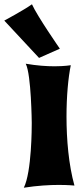

<svg xmlns="http://www.w3.org/2000/svg" viewBox="-94 -867 383 895"><path d="M253 -2C226 -99 216 -217 216 -324C216 -418 224 -505 236 -563C236 -563 207 -558 160 -558C124 -558 78 -561 26 -570C52 -519 54 -294 54 -294C54 -275 54 -66 17 8C81 -2 138 -5 180 -5C225 -5 253 -2 253 -2ZM185 -640C185 -640 80 -791 55 -847C14 -818 -74 -771 -74 -771L88 -597Z"/></svg>

Font: Spicy Rice
Style: Regular
Weight: 400
Designer: Astigmatic (AOETI)
Foundry: Astigmatic (AOETI)
Version: Version 1.000